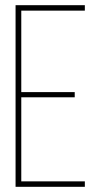

<svg xmlns="http://www.w3.org/2000/svg" viewBox="-20 -720 385 740"><path d="M62 -365H268V-345H62V-21H307V0H40V-700H307V-679H62Z"/></svg>

Font: Bebas Neue Light
Style: Regular
Weight: 300
Designer: Ryoichi Tsunekawa
Foundry: Ryoichi Tsunekawa
Version: Version 001.003; ttfautohint (v1.5.65-e2d9)